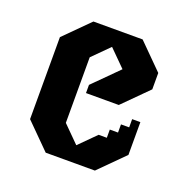

<svg xmlns="http://www.w3.org/2000/svg" viewBox="-92 -554 627 642"><g transform="rotate(20 221.5 -233.5)"><path d="M193.9 -233.4H310.5L398 -320.9V-379.2L310.5 -466.7H135.5L48 -379.2V-87.5L135.5 0H310.5L398 -87.5V-204.2H368.8V-175H339.7V-145.9H310.5V-116.7H281.4L223 -58.4L164.7 -116.7V-350L223 -408.3L281.4 -350L193.9 -262.5Z"/></g></svg>

Font: Stepalange
Style: Regular
Weight: 400
Designer: Szymon Furjan
Version: Version 1.005;Fontself Maker 3.5.8